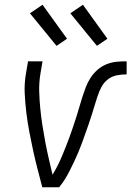

<svg xmlns="http://www.w3.org/2000/svg" viewBox="-20 -788 553 808"><path d="M158 0Q148 -38 138 -76.5Q128 -115 119.5 -154Q111 -193 103.5 -232.5Q96 -272 91 -312.5Q86 -353 84 -394.5Q82 -436 89 -477L98 -530H159L150 -477Q144 -440 145 -403.5Q146 -367 149.5 -331.5Q153 -296 158.5 -260.5Q164 -225 170.5 -190.5Q177 -156 185 -121.5Q193 -87 201 -53Q213 -72 223 -92Q233 -112 241.5 -132.5Q250 -153 258 -173Q266 -193 273.5 -214Q281 -235 288 -255.5Q295 -276 301.5 -296.5Q308 -317 314 -338Q320 -359 326.5 -379.5Q333 -400 341 -421Q349 -442 361 -460.5Q373 -479 390 -494Q407 -509 428 -517.5Q449 -526 470 -528Q491 -530 513 -530V-475Q492 -475 471.5 -471Q451 -467 434 -454Q417 -441 407 -422Q397 -403 390.5 -383Q384 -363 378 -343.5Q372 -324 366 -304.5Q360 -285 353 -265Q346 -245 339 -225.5Q332 -206 325 -186.5Q318 -167 310 -148Q302 -129 293 -110Q284 -91 274.5 -72Q265 -53 254 -35Q243 -17 229 0ZM388 -595 276 -732 329 -768 432 -625ZM218 -595 106 -732 159 -768 262 -625Z"/></svg>

Font: Iosevka Curly Light Oblique
Style: Regular
Weight: 300
Italic angle: -9°
Monospace: yes
Designer: Belleve Invis
Foundry: Belleve Invis
Version: Version 11.1.0; ttfautohint (v1.8.3)